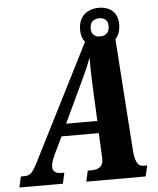

<svg xmlns="http://www.w3.org/2000/svg" viewBox="-94 -905 786 955"><g transform="rotate(-5 299.5 -428.0)"><path d="M607 -54 594 0H298L310 -54H329Q387 -54 387 -105L386 -127L381 -235H195L152 -146Q135 -109 135 -88Q135 -54 179 -54H193L181 0H-36L-24 -54H-5Q17 -54 30.5 -68.5Q44 -83 68 -132L352 -693Q333 -717 333 -754Q333 -804 361.5 -830Q390 -856 435 -856Q477 -856 503 -833Q529 -810 529 -765Q529 -720 504 -693L542 -141Q544 -100 554.5 -77Q565 -54 589 -54ZM386 -756Q386 -738 395 -727.5Q404 -717 418 -714H440Q476 -721 476 -762Q476 -783 464 -793.5Q452 -804 433 -804Q412 -804 399 -792.5Q386 -781 386 -756ZM379 -296 371 -465 370 -492Q367 -565 368 -614Q356 -581 341.5 -548.5Q327 -516 307 -474L223 -296Z"/></g></svg>

Font: Noto Serif CondExtraBold
Style: Italic
Weight: 800
Width: 3
Italic angle: -12°
Designer: Monotype Design Team
Foundry: Monotype Imaging Inc.
Version: Version 1.001